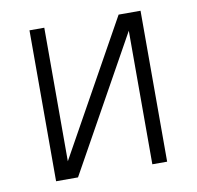

<svg xmlns="http://www.w3.org/2000/svg" viewBox="-65 -597 680 664"><g transform="rotate(-10 275.0 -265.0)"><path d="M80 0V-530H132V-61L393 -530H470V0H418V-469L157 0Z"/></g></svg>

Font: Lode Dark Term
Style: Regular
Weight: 400
Monospace: yes
Designer: Belleve Invis
Foundry: Belleve Invis
Version: Version 29.2.0